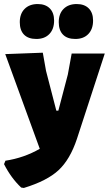

<svg xmlns="http://www.w3.org/2000/svg" viewBox="-31 -737 539 951"><path d="M156 -717Q194 -717 215.5 -695.5Q237 -674 237 -635Q237 -593 213.5 -568.5Q190 -544 149 -544Q109 -544 88 -565.5Q67 -587 67 -627Q67 -669 91 -693Q115 -717 156 -717ZM349 -717Q387 -717 408.5 -695.5Q430 -674 430 -635Q430 -593 406.5 -568.5Q383 -544 342 -544Q302 -544 281 -565.5Q260 -587 260 -627Q260 -669 284 -693Q308 -717 349 -717ZM181 -476 197 -386 248 -189H258L305 -368L324 -472H488L350 -49Q316 53 259 106Q202 159 87 194L74 192Q24 145 -11 76L-4 59Q88 45 166 0L-5 -469Z"/></svg>

Font: Alegreya Sans Black
Style: Regular
Weight: 900
Designer: Juan Pablo del Peral
Foundry: Huerta Tipografica
Version: Version 2.007